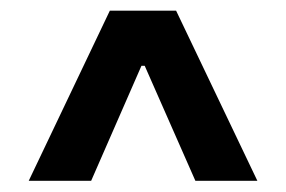

<svg xmlns="http://www.w3.org/2000/svg" viewBox="-20 -731 528 354"><path d="M33 -397.7H148.1L240.8 -609.7H246.8L340.2 -397.7H454.5L304.7 -711.3H182.5Z"/></svg>

Font: Inter-Hewn
Style: Bold
Weight: 700
Designer: Rasmus Andersson
Foundry: rsms
Version: Version 3.012;git-f93a4a705